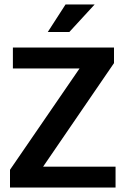

<svg xmlns="http://www.w3.org/2000/svg" viewBox="-20 -844 568 864"><path d="M493 -630V-560L174 -94H500V0H25V-80L338 -536H38V-630ZM292 -700H195L275 -824H406Z"/></svg>

Font: Mukta Malar SemiBold
Style: Regular
Weight: 600
Designer: Aadarsh Rajan, Girish Dalvi, Yashodeep Gholap
Foundry: Ek Type
Version: Version 2.538;PS 1.000;hotconv 16.6.51;makeotf.lib2.5.65220;